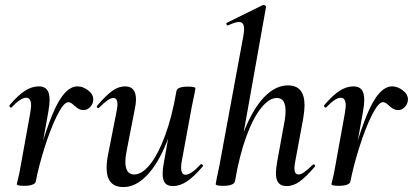

<svg xmlns="http://www.w3.org/2000/svg" viewBox="-20 -745 1673 778"><path d="M294 -395Q316 -395 337 -379Q358 -363 358 -342Q358 -326 346.5 -312.5Q335 -299 318 -299Q308 -299 300.5 -303Q293 -307 288 -311.5Q283 -316 281 -317Q267 -331 257 -331Q238 -331 211 -276.5Q184 -222 160 -145Q136 -68 125 -10L115 -11Q144 -163 191.5 -279Q239 -395 294 -395ZM48 1 53 -20Q55 -28 58 -41.5Q61 -55 64 -74L102 -284Q106 -310 106 -317Q106 -349 86 -349Q64 -349 27 -310Q26 -309 24 -309Q21 -309 19 -312.5Q17 -316 19 -319Q53 -359 81 -377Q109 -395 137 -395Q160 -395 170.5 -381.5Q181 -368 181 -340Q181 -323 176 -293L125 -10Q124 -2 112 3Q100 8 78 8Q48 8 48 1Z M412 -65Q412 -89 418 -119L453 -297Q456 -312 456 -322Q456 -348 439 -348Q429 -348 415 -338Q401 -328 382 -309Q380 -307 378 -307Q375 -307 373 -310.5Q371 -314 374 -317Q409 -358 434.5 -376.5Q460 -395 487 -395Q531 -395 531 -342Q531 -324 525 -297L494 -138Q488 -110 488 -90Q488 -38 524 -38Q555 -38 587.5 -78Q620 -118 648.5 -194.5Q677 -271 695 -376L711 -375Q691 -258 656 -170Q621 -82 575.5 -34.5Q530 13 480 13Q412 13 412 -65ZM639 -41Q639 -60 643 -80L695 -376Q698 -394 742 -394Q772 -394 772 -387L768 -365Q758 -318 757 -312L716 -89Q714 -80 714 -66Q714 -37 732 -37Q754 -37 793 -79Q794 -80 796 -80Q799 -80 801.5 -76.5Q804 -73 801 -70Q766 -29 737.5 -10Q709 9 681 9Q659 9 649 -3Q639 -15 639 -41Z M854 1 858 -21Q868 -68 869 -74L966 -599Q969 -616 969 -627Q969 -642 964 -649Q959 -656 948 -656Q934 -656 904 -642H902Q899 -642 897.5 -647Q896 -652 900 -653L1046 -725H1048Q1052 -725 1055.5 -722Q1059 -719 1058 -717L932 -10Q927 8 884 8Q854 8 854 1ZM1098 -43Q1098 -59 1103 -89L1132 -248Q1137 -272 1137 -296Q1137 -348 1102 -348Q1071 -348 1038.5 -308Q1006 -268 978 -191.5Q950 -115 932 -10L916 -11Q935 -128 970 -216Q1005 -304 1050.5 -351.5Q1096 -399 1147 -399Q1214 -399 1214 -318Q1214 -299 1209 -267L1176 -89Q1173 -74 1173 -63Q1173 -38 1190 -38Q1208 -38 1247 -77Q1249 -79 1251 -79Q1254 -79 1256 -75.5Q1258 -72 1255 -69Q1221 -29 1195 -10Q1169 9 1141 9Q1119 9 1108.5 -4Q1098 -17 1098 -43Z M1569 -395Q1591 -395 1612 -379Q1633 -363 1633 -342Q1633 -326 1621.5 -312.5Q1610 -299 1593 -299Q1583 -299 1575.5 -303Q1568 -307 1563 -311.5Q1558 -316 1556 -317Q1542 -331 1532 -331Q1513 -331 1486 -276.5Q1459 -222 1435 -145Q1411 -68 1400 -10L1390 -11Q1419 -163 1466.5 -279Q1514 -395 1569 -395ZM1323 1 1328 -20Q1330 -28 1333 -41.5Q1336 -55 1339 -74L1377 -284Q1381 -310 1381 -317Q1381 -349 1361 -349Q1339 -349 1302 -310Q1301 -309 1299 -309Q1296 -309 1294 -312.5Q1292 -316 1294 -319Q1328 -359 1356 -377Q1384 -395 1412 -395Q1435 -395 1445.5 -381.5Q1456 -368 1456 -340Q1456 -323 1451 -293L1400 -10Q1399 -2 1387 3Q1375 8 1353 8Q1323 8 1323 1Z"/></svg>

Font: Cormorant Infant SemiBold
Style: Italic
Weight: 600
Italic angle: -10°
Designer: Christian Thalmann (Catharsis Fonts)
Foundry: Catharsis Fonts
Version: Version 4.000